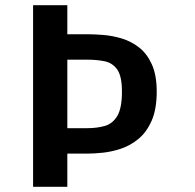

<svg xmlns="http://www.w3.org/2000/svg" viewBox="-20 -720 750 740"><path d="M318.5 -588Q344.5 -588 378.8 -585.2Q413 -582.5 449 -571.8Q485 -561 515.5 -537.5Q546 -514 565 -472.5Q584 -431 584 -367Q584 -299 564.5 -254.8Q545 -210.5 513.8 -184.8Q482.5 -159 446.5 -147Q410.5 -135 376.5 -131.5Q342.5 -128 318.5 -128H239.5V0H107.5V-700H239.5V-588ZM316.5 -226Q353 -226 383.5 -234.5Q414 -243 432 -273Q450 -303 450 -367Q450 -426 432 -451.8Q414 -477.5 383.5 -483.8Q353 -490 316.5 -490H239.5V-226Z"/></svg>

Font: League Mono SemiBold
Style: Regular
Weight: 600
Width: 6
Designer: Tyler Finck
Foundry: The League of Moveable Type / Tyler Finck
Version: Version 2.300;RELEASE